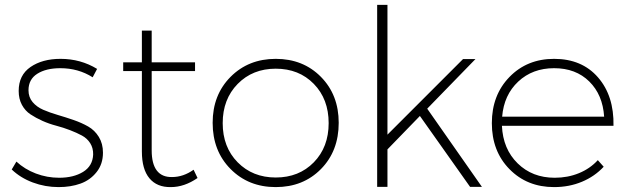

<svg xmlns="http://www.w3.org/2000/svg" viewBox="-20 -762 2567 783"><path d="M227.1 -522Q308.6 -522 376 -481L357.9 -446.8Q299.3 -483.9 226.1 -483.9Q168 -483.9 132.1 -461.2Q96.2 -438.5 96.2 -394Q96.2 -365.7 113 -345.7Q129.9 -325.7 156.5 -314.2Q183.1 -302.7 215.6 -293.2Q248 -283.7 280.5 -272.5Q313 -261.2 339.6 -246.1Q366.2 -231 383.1 -203.6Q399.9 -176.3 399.9 -139.2Q399.9 -92.8 373.8 -60.1Q347.7 -27.3 308.1 -13.2Q268.6 1 219.2 1Q164.1 1 113.8 -17.8Q63.5 -36.6 27.8 -70.8L46.9 -103Q80.6 -71.8 126.2 -54.4Q171.9 -37.1 221.2 -37.1Q279.8 -37.1 318.8 -61Q357.9 -85 359.9 -131.8Q360.4 -158.2 347.9 -178Q335.4 -197.8 314.2 -209.2Q293 -220.7 265.6 -231.2Q238.3 -241.7 209.5 -249.3Q180.7 -256.8 153.3 -269Q126 -281.2 104.2 -295.7Q82.5 -310.1 69.3 -334.5Q56.2 -358.9 56.2 -391.1Q56.2 -455.6 104.5 -488.8Q152.8 -522 227.1 -522Z M769.5 -69.8 785.6 -36.1Q731.9 1 676.8 1Q620.1 2 589.4 -34.9Q558.6 -71.8 558.6 -144V-472.2H482.4V-507.8H558.6V-637.2H598.6V-507.8H775.4V-472.2H598.6V-148.9Q598.6 -93.8 619.6 -66.4Q640.6 -39.1 681.6 -40Q727.5 -40 769.5 -69.8Z M1104.5 -522Q1216.3 -522 1288.8 -448.5Q1361.3 -375 1361.3 -261.2Q1361.3 -146 1288.8 -72.5Q1216.3 1 1104.5 1Q993.2 1 920.2 -72.8Q847.2 -146.5 847.2 -261.2Q847.2 -375 920.2 -448.5Q993.2 -522 1104.5 -522ZM1104.5 -481.9Q1010.3 -481.9 949.2 -419.7Q888.2 -357.4 888.2 -259.8Q888.2 -162.1 949.2 -100.1Q1010.3 -38.1 1104.5 -38.1Q1199.2 -38.1 1259.8 -100.1Q1320.3 -162.1 1320.3 -259.8Q1320.3 -357.9 1259.8 -419.9Q1199.2 -481.9 1104.5 -481.9Z M1692.4 -289.1 1560.1 -152.8V0H1518.1V-742.2H1560.1V-212.9L1868.2 -521H1918.9L1722.2 -318.8L1945.3 0H1897Z M2239.7 -522Q2353 -522 2418.7 -446.5Q2484.4 -371.1 2481.9 -249H2026.9Q2031.2 -154.3 2091.1 -95.7Q2150.9 -37.1 2242.2 -37.1Q2295.4 -37.1 2340.8 -55.7Q2386.2 -74.2 2418 -108.9L2441.9 -82Q2405.3 -42.5 2353.3 -20.8Q2301.3 1 2239.7 1Q2129.4 1 2057.6 -72.3Q1985.8 -145.5 1985.8 -259.8Q1985.8 -374 2057.6 -448Q2129.4 -522 2239.7 -522ZM2027.8 -286.1H2443.8Q2438 -375.5 2383.1 -429.7Q2328.1 -483.9 2239.7 -483.9Q2151.9 -483.9 2093.5 -429.4Q2035.2 -375 2027.8 -286.1Z"/></svg>

Font: Montserrat Ultra Light
Style: Regular
Weight: 200
Designer: Julieta Ulanovsky
Foundry: Julieta Ulanovsky
Version: Version 3.001;PS 003.001;hotconv 1.0.70;makeotf.lib2.5.58329